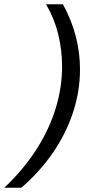

<svg xmlns="http://www.w3.org/2000/svg" viewBox="-65 -770 434 900"><path d="M230 -750Q271 -675 290.5 -598.5Q310 -522 310 -445Q310 -343 278 -245Q246 -147 185 -57Q124 33 35 110H-45Q46 24 106 -70Q166 -164 196 -262Q226 -360 226 -458Q226 -535 208 -609Q190 -683 151 -750Z"/></svg>

Font: Instrument Sans Condensed Medium
Style: Italic
Weight: 500
Width: 3
Italic angle: -13°
Designer: Rodrigo Fuenzalida
Foundry: fragTYPE
Version: Version 1.000;gftools[0.9.28]